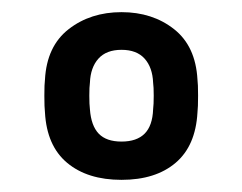

<svg xmlns="http://www.w3.org/2000/svg" viewBox="-20 -725 399 316"><path d="M180 -429Q124 -429 90.5 -457Q57 -485 54 -540Q53 -548 53 -567.5Q53 -587 54 -594Q57 -649 93 -677Q129 -705 180 -705Q231 -705 266.5 -677Q302 -649 305 -594Q306 -587 306 -567.5Q306 -548 305 -540Q302 -485 269 -457Q236 -429 180 -429ZM180 -492Q205 -492 218 -505Q231 -518 232 -545Q233 -553 233 -567.5Q233 -582 232 -589Q231 -614 218 -628.5Q205 -643 180 -643Q155 -643 142 -628.5Q129 -614 128 -589Q127 -582 127 -567.5Q127 -553 128 -545Q130 -518 142.5 -505Q155 -492 180 -492Z"/></svg>

Font: RubikRegular
Style: Regular
Weight: 400
Designer: Hubert and Fischer
Foundry: Hubert and Fischer
Version: Version 2.300;gftools[0.9.30]